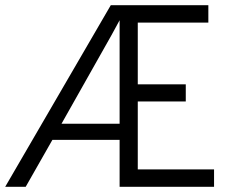

<svg xmlns="http://www.w3.org/2000/svg" viewBox="-36 -720 915 740"><path d="M-16 0 391 -700H767V-633H495V-395H680V-329H495V-67H789V0H425V-181H166L63 0ZM201 -243H425V-642Q419 -630 394 -585Z"/></svg>

Font: Overpass Light
Style: Regular
Weight: 300
Designer: Delve Withrington, Thomas Jockin
Foundry: Delve Fonts
Version: Version 3.000;DELV;Overpass